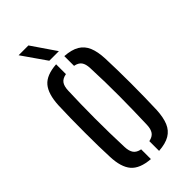

<svg xmlns="http://www.w3.org/2000/svg" viewBox="-240 -814 878 878"><g transform="rotate(-45 199.0 -375.0)"><path d="M47.5 -133Q46 -163.5 45.2 -205.2Q44.5 -247 44.5 -293Q44.5 -339 45.2 -384.2Q46 -429.5 47.5 -466.5Q51 -536.5 78.8 -569.2Q106.5 -602 172.5 -606.5V-543Q148 -538.5 137.8 -524.2Q127.5 -510 126.5 -482.5Q125 -442.5 124 -398Q123 -353.5 123 -306.5Q123 -259.5 123.8 -211.8Q124.5 -164 126.5 -118Q127.5 -90.5 138 -75.8Q148.5 -61 172.5 -56.5V6.5Q106.5 1.5 78.2 -31.5Q50 -64.5 47.5 -133ZM225.5 6.5V-56.5Q249.5 -61.5 259.5 -76Q269.5 -90.5 270.5 -116.5Q272 -162 273 -207.2Q274 -252.5 274.2 -298.2Q274.5 -344 273.5 -390.5Q272.5 -437 270.5 -484Q269.5 -511 259.2 -525Q249 -539 225.5 -543.5V-606.5Q270 -603.5 296.5 -587.8Q323 -572 335.5 -542.2Q348 -512.5 350 -466.5Q351.5 -432.5 352.2 -390.5Q353 -348.5 353 -303.8Q353 -259 352.2 -215Q351.5 -171 350 -133Q347.5 -87 335.2 -57.5Q323 -28 296.5 -12.2Q270 3.5 225.5 6.5ZM162 -640 80.5 -757H144L224 -640Z"/></g></svg>

Font: Big Shoulders Stencil Text Thin
Style: Regular
Weight: 400
Version: Version 2.001